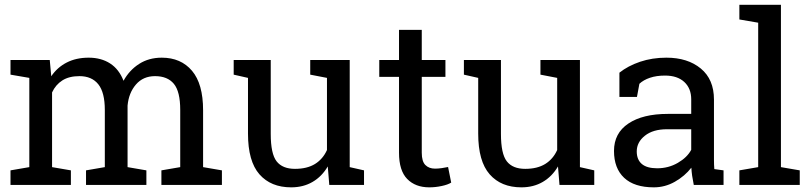

<svg xmlns="http://www.w3.org/2000/svg" viewBox="-20 -782 3432 812"><path d="M24.4 -61.5 104 -75.2V-452.6L24.4 -466.3V-528.3H190.4L196.8 -459.5Q222.2 -497.1 262.2 -517.6Q302.2 -538.1 355 -538.1Q407.7 -538.1 445.6 -513.7Q483.4 -489.3 502.4 -440.4Q527.3 -485.4 568.4 -511.7Q609.4 -538.1 664.1 -538.1Q745.1 -538.1 792 -482.7Q838.9 -427.2 838.9 -315.9V-75.2L918.5 -61.5V0H662.6V-61.5L742.2 -75.2V-316.9Q742.2 -395 715.3 -427.5Q688.5 -460 635.7 -460Q585.4 -460 554.9 -424.6Q524.4 -389.2 519.5 -335.4V-75.2L599.1 -61.5V0H343.8V-61.5L423.3 -75.2V-316.9Q423.3 -391.1 395.8 -425.5Q368.2 -460 315.9 -460Q272 -460 243.7 -441.9Q215.3 -423.8 200.2 -391.1V-75.2L279.8 -61.5V0H24.4Z M1366.2 -78.1Q1341.3 -35.6 1302 -12.7Q1262.7 10.3 1211.4 10.3Q1125.5 10.3 1077.1 -44.9Q1028.8 -100.1 1028.8 -216.8V-452.6L968.3 -466.3V-528.3H1028.8H1125V-215.8Q1125 -131.3 1149.9 -99.6Q1174.8 -67.9 1227.5 -67.9Q1278.8 -67.9 1312.3 -88.6Q1345.7 -109.4 1362.8 -147.5V-452.6L1292 -466.3V-528.3H1362.8H1459V-75.2L1519.5 -61.5V0H1372.6Z M1763.7 -655.8V-528.3H1863.8V-457H1763.7V-136.2Q1763.7 -99.1 1779.1 -84Q1794.4 -68.8 1819.8 -68.8Q1832.5 -68.8 1848.4 -71Q1864.3 -73.2 1875 -75.7L1888.2 -9.8Q1874.5 -1 1848.1 4.6Q1821.8 10.3 1795.4 10.3Q1736.8 10.3 1702.1 -25.1Q1667.5 -60.5 1667.5 -136.2V-457H1584V-528.3H1667.5V-655.8Z M2339.8 -78.1Q2314.9 -35.6 2275.6 -12.7Q2236.3 10.3 2185.1 10.3Q2099.1 10.3 2050.8 -44.9Q2002.4 -100.1 2002.4 -216.8V-452.6L1941.9 -466.3V-528.3H2002.4H2098.6V-215.8Q2098.6 -131.3 2123.5 -99.6Q2148.4 -67.9 2201.2 -67.9Q2252.4 -67.9 2285.9 -88.6Q2319.3 -109.4 2336.4 -147.5V-452.6L2265.6 -466.3V-528.3H2336.4H2432.6V-75.2L2493.2 -61.5V0H2346.2Z M2914.1 0Q2909.7 -21.5 2907.2 -38.6Q2904.8 -55.7 2903.8 -72.8Q2876 -37.1 2834.2 -13.4Q2792.5 10.3 2745.1 10.3Q2662.6 10.3 2619.6 -30Q2576.7 -70.3 2576.7 -143.6Q2576.7 -218.8 2637.5 -259.5Q2698.2 -300.3 2804.2 -300.3H2903.3V-361.8Q2903.3 -408.2 2874 -435.3Q2844.7 -462.4 2792.5 -462.4Q2756.3 -462.4 2728.8 -453.1Q2701.2 -443.8 2684.1 -427.7L2673.8 -372.1H2599.6V-474.6Q2635.7 -503.4 2687 -520.8Q2738.3 -538.1 2798.3 -538.1Q2888.2 -538.1 2943.8 -492.2Q2999.5 -446.3 2999.5 -360.8V-106.4Q2999.5 -96.2 2999.8 -86.4Q3000 -76.7 3001 -66.9L3040 -61.5V0ZM2759.3 -70.3Q2807.1 -70.3 2846.7 -93.3Q2886.2 -116.2 2903.3 -148.4V-235.4H2800.8Q2741.7 -235.4 2707.3 -208Q2672.9 -180.7 2672.9 -141.6Q2672.9 -106.9 2694.3 -88.6Q2715.8 -70.3 2759.3 -70.3Z M3106.9 -699.7V-761.7H3282.7V-75.2L3362.3 -61.5V0H3106.9V-61.5L3186.5 -75.2V-686Z"/></svg>

Font: TypoPRO Roboto Slab
Style: Regular
Weight: 400
Designer: Google
Version: Version 1.100263; 2013; ttfautohint (v0.94.20-1c74) -l 8 -r 